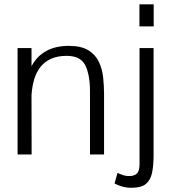

<svg xmlns="http://www.w3.org/2000/svg" viewBox="-20 -725 803 901"><path d="M62.5 0V-499.5H127.9V-414.1Q153.3 -461.9 197.3 -485.8Q241.2 -509.8 302.7 -509.8Q361.3 -509.8 394.8 -489Q428.2 -468.3 444.1 -434.6Q460 -400.9 464.1 -361.3Q468.3 -321.8 468.3 -284.7V0H402.3V-295.9Q402.3 -373.5 380.4 -418.2Q358.4 -462.9 293 -462.9Q250 -462.9 219.7 -449.2Q189.5 -435.5 169.9 -410.9Q150.4 -386.2 140.4 -352.5Q130.4 -318.8 127.9 -278.8L128.4 0ZM598.1 156.2Q572.3 156.2 552.2 150.1Q532.2 144 517.6 136.2L531.2 86.4Q541 90.3 554.4 95.7Q567.9 101.1 587.9 101.1Q609.4 101.1 622.1 89.6Q634.8 78.1 634.8 44.4V-499.5H700.7V4.4Q700.7 52.7 693.4 86.7Q686 120.6 664.3 138.4Q642.6 156.2 598.1 156.2ZM634.3 -601.1V-704.6H701.2V-601.1Z"/></svg>

Font: Pontano Sans Light
Style: Regular
Weight: 300
Designer: Vernon Adams
Foundry: Vernon Adams
Version: Version 2.001